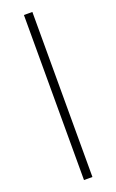

<svg xmlns="http://www.w3.org/2000/svg" viewBox="-169 -741 582 962"><g transform="rotate(-20 122.5 -260.0)"><path d="M100 -700H145V180H100Z"/></g></svg>

Font: Cinzel(RUS BY LYAJKA)
Style: Regular
Weight: 400
Designer: Natanael Gama
Version: Version 1.001;PS 001.001;hotconv 1.0.56;makeotf.lib2.0.21325